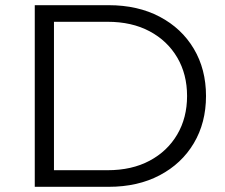

<svg xmlns="http://www.w3.org/2000/svg" viewBox="-20 -720 866 740"><path d="M114 0V-700H399Q511 -700 595.5 -655.5Q680 -611 727 -532Q774 -453 774 -350Q774 -247 727 -168Q680 -89 595.5 -44.5Q511 0 399 0ZM188 -64H395Q488 -64 556.5 -100.5Q625 -137 663 -201.5Q701 -266 701 -350Q701 -434 663 -498.5Q625 -563 556.5 -599.5Q488 -636 395 -636H188Z"/></svg>

Font: Montserrat
Style: Regular
Weight: 400
Designer: Julieta Ulanovsky
Foundry: Julieta Ulanovsky
Version: Version 9.000; ttfautohint (v1.8.4.7-5d5b)